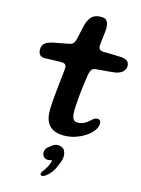

<svg xmlns="http://www.w3.org/2000/svg" viewBox="-90 -651 684 932"><g transform="rotate(10 252.5 -185.0)"><path d="M270 10.5C336 10.5 416.5 -32.5 416.5 -81C416.5 -92.5 411.5 -99 397 -99C373.5 -99 358 -63.5 314.5 -63.5C294 -63.5 282 -71.5 282 -101C282 -140.5 303 -244.5 317 -298.5C326 -330 334.5 -333.5 350 -334.5C369.5 -335 406 -333.5 447.5 -335C476 -338 500 -351.5 500 -380.5C500 -400.5 484 -410.5 459.5 -414C439.5 -417 401 -421 375 -423.5C357.5 -425 349.5 -432 349.5 -446.5C350 -462.5 367 -526.5 367 -543C367 -577.5 358 -589.5 323 -589.5C291.5 -589.5 275.5 -574.5 260.5 -542C252.5 -521.5 243.5 -487.5 236 -466C228.5 -443 221 -435 201 -433.5C181 -431.5 159.5 -428.5 123.5 -425.5C84.5 -419.5 67 -409 67 -376C67 -357 76 -346 97 -344C119 -342 158 -341.5 176.5 -339.5C192.5 -338.5 203.5 -334 203.5 -319C203.5 -299.5 164.5 -136 164.5 -82.5C164.5 -8 216.5 10.5 270 10.5ZM180 220.5C187.5 222 197 219 206 212C222 203 242 180.5 250.5 160C270 129 279 100 263 73.5C245 56.5 217.5 55.5 199 73C178 81.5 166.5 100 172.5 120C175.5 131 185.5 139.5 200 139.5C208 139.5 214 137 217 138C219.5 140 217 146.5 213.5 152.5C209.5 165.5 194 186 182.5 197.5C175 207.5 171.5 216 180 220.5Z"/></g></svg>

Font: Gluten
Style: Italic
Weight: 400
Italic angle: -13°
Designer: Tyler Finck
Foundry: Etcetera Type Company
Version: Version 0.920